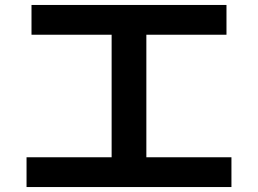

<svg xmlns="http://www.w3.org/2000/svg" viewBox="-20 -747 1040 774"><path d="M87 7V-113H430V-607H107V-727H893V-607H570V-113H913V7Z"/></svg>

Font: M PLUS 1 Code
Style: Regular
Weight: 400
Designer: Coji Morishita
Foundry: UNDERFOREST DESIGN
Version: Version 1.005